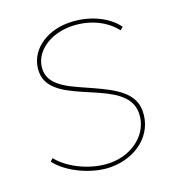

<svg xmlns="http://www.w3.org/2000/svg" viewBox="-132 -811 829 920"><g transform="rotate(-20 283.0 -350.5)"><path d="M277 9C407 9 511 -73 511 -193C511 -284 428 -329 327 -375C236 -417 128 -452 128 -540C128 -628 217 -690 324 -690C415 -690 496 -653 544 -591L559 -604C514 -666 423 -710 320 -710C202 -710 108 -639 108 -537C108 -442 212 -402 312 -359C403 -320 491 -279 491 -190C491 -87 397 -11 282 -11C189 -11 81 -60 28 -127L14 -114C66 -45 183 9 277 9Z"/></g></svg>

Font: Fixel Display 20240404 Thin
Style: Italic
Weight: 100
Italic angle: -10°
Designer: AlfaBravo + MacPaw
Foundry: Kyrylo Tkachov, Marchela Mozhyna, Serhii Makarenko, Maria Weinstein, Zakhar Kryvoshyya
Version: Version 1.211;Glyphs 3.2 (3225)